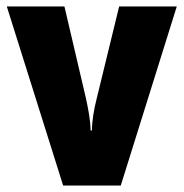

<svg xmlns="http://www.w3.org/2000/svg" viewBox="-20 -573 567 593"><path d="M175 0H353L526 -553H348L278 -266C270 -234 264 -200 264 -170H260C259 -205 252 -238 246 -267L179 -553H1Z"/></svg>

Font: Noto Sans Sinhala Condensed Black
Style: Regular
Weight: 900
Width: 3
Designer: Jelle Bosma - Monotype Design Team
Foundry: Monotype Imaging Inc.
Version: Version 2.006